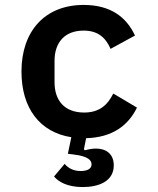

<svg xmlns="http://www.w3.org/2000/svg" viewBox="-20 -548 640 778"><path d="M319 -528C163 -528 67 -423 67 -258C67 -110 141 -12 269 8L255 75L278 78C338 85 351 102 351 118C351 137 332 145 307 145C276 145 255 132 242 116L199 167C215 187 251 210 315 210C380 210 441 187 441 122C441 75 409 54 369 54C354 54 339 57 324 61L320 57L329 12C436 9 500 -40 535 -112L439 -169C416 -122 382 -92 321 -92C242 -92 201 -140 201 -215V-301C201 -377 243 -424 319 -424C378 -424 409 -394 428 -350L527 -404C492 -479 428 -528 319 -528Z"/></svg>

Font: IBM Mono SemiBold
Style: Regular
Weight: 600
Monospace: yes
Designer: Mike Abbink, Paul van der Laan, Pieter van Rosmalen
Foundry: Bold Monday
Version: Version 2.3